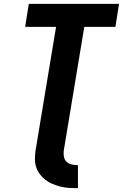

<svg xmlns="http://www.w3.org/2000/svg" viewBox="-20 -755 640 1000"><path d="M382 225Q359 225 337 223.5Q315 222 294 216.5Q273 211 253.5 203Q234 195 217.5 182.5Q201 170 188.5 153.5Q176 137 169 117Q162 97 162 75Q162 53 165 30L272 -615H111L130 -735H600L581 -615H419L312 30Q310 46 313 61.5Q316 77 326 87Q336 97 351 101Q366 105 382 105H386V225Z"/></svg>

Font: Iosevka SS04 Hv Ex Obl
Style: Regular
Weight: 900
Width: 7
Italic angle: -9°
Monospace: yes
Designer: Belleve Invis
Foundry: Belleve Invis
Version: Version 19.0.0; ttfautohint (v1.8.4)